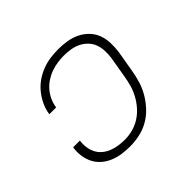

<svg xmlns="http://www.w3.org/2000/svg" viewBox="-130 -690 860 860"><g transform="rotate(-45 300.0 -260.0)"><path d="M249 8Q223 8 198 4.5Q173 1 150 -8.5Q127 -18 108.5 -34Q90 -50 79 -71.5Q68 -93 64.5 -118.5Q61 -144 65 -170H108Q105 -150 107.5 -130Q110 -110 118.5 -93Q127 -76 141.5 -63.5Q156 -51 174.5 -43.5Q193 -36 213 -33Q233 -30 253 -30Q278 -30 303 -36.5Q328 -43 350.5 -57Q373 -71 391 -91.5Q409 -112 421.5 -135Q434 -158 441 -182.5Q448 -207 452 -232L469 -332Q472 -354 471 -375.5Q470 -397 463 -416Q456 -435 441.5 -450Q427 -465 408.5 -474Q390 -483 369 -486.5Q348 -490 326 -490Q306 -490 285.5 -487Q265 -484 245 -477Q225 -470 206 -457.5Q187 -445 173 -428.5Q159 -412 150 -392.5Q141 -373 138 -353V-350H95V-354Q99 -379 110.5 -403.5Q122 -428 139.5 -449.5Q157 -471 179.5 -486.5Q202 -502 227 -511.5Q252 -521 277.5 -524.5Q303 -528 329 -528Q357 -528 384 -523.5Q411 -519 434.5 -507.5Q458 -496 476.5 -477Q495 -458 504 -433.5Q513 -409 514 -381.5Q515 -354 511 -326L494 -226Q489 -196 480 -166.5Q471 -137 455 -110Q439 -83 417 -59.5Q395 -36 367.5 -20.5Q340 -5 309.5 1.5Q279 8 249 8Z"/></g></svg>

Font: Iosevka Aile Extralight
Style: Italic
Weight: 200
Italic angle: -9°
Designer: Belleve Invis
Foundry: Belleve Invis
Version: Version 31.1.0; ttfautohint (v1.8.4)